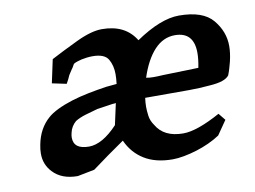

<svg xmlns="http://www.w3.org/2000/svg" viewBox="-54 -489 753 567"><g transform="rotate(-10 322.0 -205.5)"><path d="M297 -246Q299 -262 299 -275Q299 -301 288 -320Q277 -339 241 -339Q225 -339 206 -335H207Q187 -330 183 -326Q181 -323 179 -319Q177 -315 175 -313L164 -296Q163 -293 158.5 -284Q154 -275 152 -272L109 -281L124 -351Q139 -359 161 -370Q183 -381 204 -391Q250 -413 282 -413Q352 -413 383 -362Q458 -413 513 -413Q585 -413 614.5 -377.5Q644 -342 644 -299Q644 -278 638 -253Q636 -246 633.5 -236.5Q631 -227 626 -214Q614 -197 568 -194Q535 -191 505 -191H373Q371 -177 371 -164Q371 -153 373 -137.5Q375 -122 385 -108Q408 -68 466 -68Q507 -68 578 -107L595 -86L566 -44Q551 -34 532.5 -25.5Q514 -17 494.5 -11Q475 -5 456 -1.5Q437 2 422 2Q371 2 337 -19Q303 -40 286 -78Q260 -60 236 -43Q212 -26 188 -8L137 2Q89 2 63 -26Q41 -49 41 -82Q41 -95 44 -109Q53 -156 85 -184Q96 -194 115.5 -203.5Q135 -213 159 -220.5Q183 -228 210.5 -233.5Q238 -239 265 -243ZM543 -251Q548 -276 548 -295Q548 -358 491 -358Q456 -358 429.5 -329.5Q403 -301 386 -249Q395 -247 408 -247Q421 -247 436 -248ZM285 -191Q281 -190 275 -190L228 -183Q209 -178 191 -172.5Q173 -167 160 -159Q145 -146 141 -127Q139 -119 139 -113Q139 -78 185 -78Q225 -78 271 -127Z"/></g></svg>

Font: New Athena Unicode
Style: Bold Italic
Weight: 700
Designer: J. Rusten 1997; rev. by R. Hancock 2001, 2002, rev. by D. Mastronarde 2002-2021
Foundry: Society for Classical Studies (formerly American Philological Association)
Version: Version 5.008